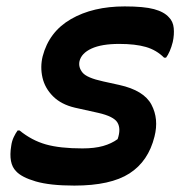

<svg xmlns="http://www.w3.org/2000/svg" viewBox="-20 -568 590 599"><path d="M237 -105Q275 -105 301.5 -112.5Q328 -120 347 -134Q358 -166 346.5 -185.5Q335 -205 286 -216L214 -232Q171 -242 145.5 -267.5Q120 -293 112.5 -326Q105 -359 113 -392Q133 -469 201.5 -508.5Q270 -548 369 -548Q429 -548 460.5 -539.5Q492 -531 507 -514Q520 -501 522 -480.5Q524 -460 519 -437Q515 -421 509.5 -408.5Q504 -396 498 -388H492Q468 -412 435 -421.5Q402 -431 352 -431Q297 -431 265.5 -416.5Q234 -402 228 -377Q224 -358 237.5 -341.5Q251 -325 302 -314L352 -303Q429 -286 452.5 -241.5Q476 -197 462 -142Q443 -65 384 -27Q325 11 212 11Q136 11 91.5 -2Q47 -15 30 -34Q6 -58 15 -113Q17 -128 23 -140.5Q29 -153 35 -161H41Q79 -130 123 -117.5Q167 -105 237 -105Z"/></svg>

Font: Recursive Sn Csl St SmB
Style: Italic
Weight: 600
Italic angle: -15°
Version: Version 1.079;hotconv 1.0.112;makeotfexe 2.5.65598; ttfautoh